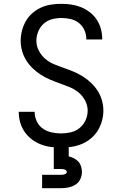

<svg xmlns="http://www.w3.org/2000/svg" viewBox="-20 -763 640 1003"><path d="M299 8Q272 8 245 4.5Q218 1 192.5 -9Q167 -19 145.5 -35.5Q124 -52 108.5 -74.5Q93 -97 85.5 -123.5Q78 -150 78 -177Q78 -177 78 -178Q78 -179 78 -179H161Q161 -179 161 -178.5Q161 -178 161 -178Q161 -153 172 -129.5Q183 -106 203.5 -91.5Q224 -77 249 -71.5Q274 -66 299 -66Q325 -66 350.5 -72Q376 -78 396 -94.5Q416 -111 427 -135Q438 -159 438 -185Q438 -212 425 -237Q412 -262 391 -279.5Q370 -297 344.5 -307.5Q319 -318 293.5 -327Q268 -336 243 -346.5Q218 -357 195 -371.5Q172 -386 152 -405Q132 -424 117.5 -447Q103 -470 95.5 -496.5Q88 -523 88 -550Q88 -577 95 -603.5Q102 -630 115.5 -653.5Q129 -677 150 -695Q171 -713 195.5 -724Q220 -735 247 -739Q274 -743 301 -743Q328 -743 354 -739Q380 -735 404.5 -725Q429 -715 450 -698.5Q471 -682 485.5 -660Q500 -638 507 -612Q514 -586 514 -560Q514 -559 514 -558.5Q514 -558 514 -557H431Q431 -557 431 -557.5Q431 -558 431 -559Q431 -583 421 -605.5Q411 -628 392 -643Q373 -658 349 -663.5Q325 -669 301 -669Q276 -669 251.5 -662.5Q227 -656 208.5 -639.5Q190 -623 180 -599Q170 -575 170 -550Q170 -523 183 -498Q196 -473 216.5 -455.5Q237 -438 262.5 -427.5Q288 -417 314 -408Q340 -399 365 -388.5Q390 -378 413 -363.5Q436 -349 456 -330Q476 -311 490.5 -288Q505 -265 512.5 -239Q520 -213 520 -185Q520 -158 512.5 -131Q505 -104 490.5 -80.5Q476 -57 454 -39Q432 -21 406.5 -10.5Q381 0 353.5 4Q326 8 299 8ZM200 220V150H300Q305 150 309.5 149.5Q314 149 318 147.5Q322 146 325.5 143Q329 140 329 135Q329 131 325.5 127.5Q322 124 318 122.5Q314 121 309.5 120.5Q305 120 300 120H261V0H339V54Q353 57 366.5 64Q380 71 389.5 81.5Q399 92 403.5 106.5Q408 121 408 135Q408 155 399.5 173Q391 191 374.5 201.5Q358 212 338.5 216Q319 220 300 220Z"/></svg>

Font: Bmono
Style: Regular
Weight: 400
Monospace: yes
Designer: Belleve Invis
Foundry: Belleve Invis
Version: Version 11.2.2; ttfautohint (v1.8.2)